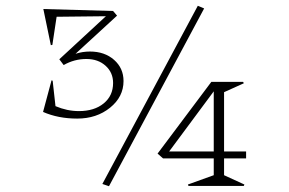

<svg xmlns="http://www.w3.org/2000/svg" viewBox="-20 -643 1000 664"><path d="M831.1 -95.2H754.9V-37.1L825.2 -4.9L823.2 0H631.8L629.9 -4.9L719.2 -37.1V-95.2H543.9L524.9 -111.8L710.9 -359.9H820.8L823.2 -355L754.9 -324.2V-119.1H831.1ZM128.9 -255.9 158.2 -365.2 162.1 -363.8 171.9 -275.9Q211.9 -258.8 252.9 -258.8Q306.2 -258.8 338.6 -285.4Q371.1 -312 371.1 -356Q371.1 -392.1 345.2 -415.5Q319.3 -439 278.8 -439Q236.8 -439 200.2 -418L185.1 -438L346.2 -586.9L175.8 -585L161.1 -487.8L155.8 -486.8L129.9 -611.8L371.1 -605L384.8 -588.9L241.2 -457Q265.6 -464.8 291 -464.8Q341.8 -464.8 374.5 -436Q407.2 -407.2 407.2 -362.8Q407.2 -308.1 360.6 -270.5Q314 -232.9 247.1 -232.9Q181.2 -232.9 128.9 -255.9ZM334 -6.8 664.1 -623 686 -613.8 356.9 1ZM564.9 -119.1H719.2V-327.1Z"/></svg>

Font: Halibut Thin
Style: Regular
Weight: 250
Designer: Matteo Maggi
Foundry: Collletttivo
Version: Version 3.080 | FøM Fix